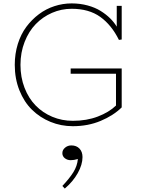

<svg xmlns="http://www.w3.org/2000/svg" viewBox="-20 -720 828 1117"><path d="M397 -668.9Q336.9 -668.9 282.7 -645.3Q228.5 -621.6 188 -579.8Q147.5 -538.1 123.3 -476.3Q99.1 -414.6 99.1 -342.8Q99.1 -270.5 122.8 -209.2Q146.5 -147.9 187.5 -106Q228.5 -64 284.4 -40.5Q340.3 -17.1 403.8 -17.1Q483.9 -17.1 549.1 -42Q614.3 -66.9 654.8 -106V-291H391.1V-321.8H688V-95.2Q639.2 -47.4 565.4 -16.6Q491.7 14.2 403.8 14.2Q335 14.2 273.7 -11Q212.4 -36.1 166.3 -81.3Q120.1 -126.5 93 -194.3Q65.9 -262.2 65.9 -342.8Q65.9 -407.2 83.7 -464.4Q101.6 -521.5 133.3 -564Q165 -606.4 206.5 -637.5Q248 -668.5 296.9 -684.3Q345.7 -700.2 397 -700.2Q446.3 -700.2 490 -688.2Q533.7 -676.3 565.7 -656.2Q597.7 -636.2 620.8 -613.3Q644 -590.3 659.2 -564.9V-686H688V-490.2L671.9 -487.8Q628.9 -574.7 563.2 -621.8Q497.6 -668.9 397 -668.9ZM395 126Q424.8 126 442.4 144.5Q460 163.1 460 193.8Q460 237.8 432.4 287.1Q404.8 336.4 356.9 377L342.8 361.8Q384.3 317.9 406.7 282Q429.2 246.1 433.1 205.1Q410.6 211.9 391.1 211.9Q372.1 211.9 357.4 200.7Q342.8 189.5 342.8 170.9Q342.8 152.3 358.4 139.2Q374 126 395 126Z"/></svg>

Font: BioRhyme ExtraLight
Style: Regular
Weight: 275
Designer: Aoife Mooney
Foundry: Aoife Mooney Type
Version: Version 1.500;PS 001.500;hotconv 1.0.88;makeotf.lib2.5.64775